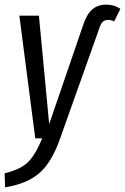

<svg xmlns="http://www.w3.org/2000/svg" viewBox="-35 -593 536 823"><path d="M-13.2 210 -15.1 149.9Q51.3 133.8 83.5 103.5Q115.7 73.2 146 0H116.2L47.9 -525.9H131.8L175.8 -61L321.8 -486.8Q336.9 -532.2 360.6 -552.7Q384.3 -573.2 420.9 -573.2Q455.1 -573.2 481 -555.2L454.1 -501Q442.4 -507.8 428.2 -507.8Q414.1 -507.8 405 -499Q396 -490.2 390.1 -470.2L221.2 4.9Q185.5 105 132.3 150.1Q79.1 195.3 -13.2 210Z"/></svg>

Font: Fira Sans Compressed Book
Style: Italic
Weight: 350
Width: 3
Italic angle: -8°
Designer: Carrois Corporate & Edenspiekermann AG
Foundry: Carrois Corporate GbR & Edenspiekermann AG
Version: Version 4.203;PS 004.203;hotconv 1.0.88;makeotf.lib2.5.64775